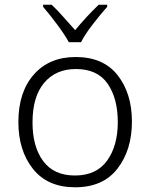

<svg xmlns="http://www.w3.org/2000/svg" viewBox="-20 -785 640 815"><path d="M324 -606Q340 -638 374 -682Q408 -726 435 -756V-765H399Q372 -739 347 -712Q322 -685 299 -657Q276 -682 250 -712Q224 -742 199 -765H163V-756Q193 -721 224.5 -678.5Q256 -636 272 -606ZM540 -269Q540 -388 479.5 -465.5Q419 -543 301 -543Q189 -543 123.5 -468.5Q58 -394 58 -267Q58 -146 120 -68Q182 10 299 10Q417 10 478.5 -69Q540 -148 540 -269ZM118 -265Q118 -375 167.5 -433.5Q217 -492 302 -492Q394 -492 437 -429.5Q480 -367 480 -267Q480 -166 434.5 -103Q389 -40 298 -40Q209 -40 163.5 -101Q118 -162 118 -265Z"/></svg>

Font: Noto Sans Mono UI Light
Style: Regular
Weight: 300
Designer: Monotype Design team
Foundry: Monotype Imaging Inc.
Version: 1.000